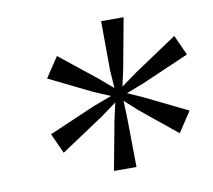

<svg xmlns="http://www.w3.org/2000/svg" viewBox="-62 -878 703 634"><g transform="rotate(-10 290.0 -561.0)"><path d="M87.5 -468.5 244 -536 304.5 -558.5 250 -581.5 106.5 -652 151.5 -719.5 275.5 -620.5 320 -582.5 316 -643 315 -807.5H390.5L360 -642.5L347 -582.5L399.5 -620.5L544.5 -717.5L575 -650L417.5 -581.5L358 -558.5L410.5 -535L551.5 -466L506.5 -398L385 -497L342.5 -535.5L344.5 -476.5L346.5 -313H271L301.5 -477L314.5 -535L262.5 -497L118 -401Z"/></g></svg>

Font: Merriweather Light
Style: Italic
Weight: 300
Italic angle: -7.8°
Designer: Eben Sorkin
Foundry: Eben Sorkin
Version: Version 2.101